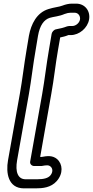

<svg xmlns="http://www.w3.org/2000/svg" viewBox="-20 -845 511 1056"><path d="M212 -328 146 43C143 58 156 68 167 68H204H209C237 63 247 62 258 71C271 82 272 103 256 121C244 134 223 141 184 141H121C78 141 63 100 74 37L139 -328C153 -408 162 -492 176 -570L189 -648C199 -706 222 -737 254 -747C273 -753 306 -755 335 -768C348 -773 359 -775 368 -775H391C410 -775 423 -757 420 -738C417 -719 397 -702 378 -702H360C357 -702 352 -701 349 -700C328 -692 315 -689 289 -684C276 -682 266 -669 264 -659L249 -570C235 -490 226 -407 212 -328ZM399 -825H376C359 -825 341 -821 323 -814C306 -807 277 -805 246 -795C182 -775 151 -713 139 -648L126 -570C112 -489 103 -405 89 -328L24 37C12 105 24 191 112 191H175C215 191 260 187 292 151C329 109 325 57 294 30C268 8 238 13 210 18H201L262 -328C277 -410 285 -491 299 -570L311 -639C325 -642 339 -645 356 -652H369C416 -652 462 -691 470 -738C478 -785 447 -825 399 -825Z"/></svg>

Font: Blanket
Style: BdOutlineObl
Weight: 700
Foundry: Cannot Into Space Fonts
Version: Version 0.9